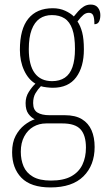

<svg xmlns="http://www.w3.org/2000/svg" viewBox="-20 -579 474 840"><path d="M201 241Q115 241 74 199Q33 157 33 87Q33 44 48.5 15Q64 -14 87 -32Q110 -50 132 -57Q116 -65 104 -81.5Q92 -98 92 -128Q92 -155 106 -177Q120 -199 135 -213Q104 -231 85.5 -271Q67 -311 67 -361Q67 -452 104 -497.5Q141 -543 211 -543Q241 -543 265 -532Q289 -521 303 -507Q312 -518 322.5 -530Q333 -542 346.5 -550.5Q360 -559 377 -559Q398 -559 408.5 -545.5Q419 -532 419 -513Q419 -495 413 -484Q407 -473 393 -473Q393 -499 388 -511Q383 -523 369 -523Q356 -523 345 -514Q334 -505 319 -485Q332 -466 339.5 -437.5Q347 -409 347 -363Q347 -286 313 -240.5Q279 -195 211 -195Q200 -195 183.5 -197Q167 -199 159 -202Q146 -189 135.5 -171.5Q125 -154 125 -128Q125 -98 144 -86.5Q163 -75 196 -75H263Q310 -75 338.5 -57.5Q367 -40 380.5 -9Q394 22 394 64Q394 144 345 192.5Q296 241 201 241ZM203 211Q258 211 291.5 192.5Q325 174 340.5 141.5Q356 109 356 67Q356 13 332.5 -13Q309 -39 253 -39H182Q151 -39 126 -24.5Q101 -10 86 18Q71 46 71 85Q71 120 83 148.5Q95 177 124 194Q153 211 203 211ZM208 -224Q241 -224 263.5 -239Q286 -254 297 -285.5Q308 -317 308 -365Q308 -419 296.5 -451.5Q285 -484 262.5 -498.5Q240 -513 207 -513Q176 -513 153.5 -497.5Q131 -482 118.5 -449Q106 -416 106 -364Q106 -294 132 -259Q158 -224 208 -224Z"/></svg>

Font: Noto Serif Khmer Condensed ExtraLight
Style: Regular
Weight: 250
Width: 3
Designer: Danh Hong and the Monotype Design Team
Foundry: Monotype Imaging Inc.
Version: Version 2.004